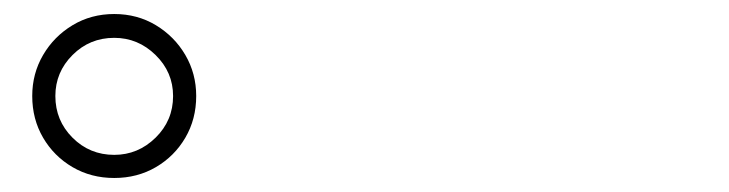

<svg xmlns="http://www.w3.org/2000/svg" viewBox="-20 -865 1040 274"><path d="M143 -611Q110 -611 83.5 -626.5Q57 -642 41.5 -668.5Q26 -695 26 -728Q26 -760 41.5 -786.5Q57 -813 83.5 -829Q110 -845 143 -845Q176 -845 202.5 -829Q229 -813 244.5 -786.5Q260 -760 260 -728Q260 -695 244.5 -668.5Q229 -642 202.5 -626.5Q176 -611 143 -611ZM143 -644Q177 -644 202 -668.5Q227 -693 227 -728Q227 -762 202 -786.5Q177 -811 143 -811Q108 -811 83.5 -786.5Q59 -762 59 -728Q59 -693 83.5 -668.5Q108 -644 143 -644Z"/></svg>

Font: Noto Serif SC ExtraLight
Style: Regular
Weight: 400
Version: Version 2.002-H1;hotconv 1.1.0;makeotfexe 2.6.0